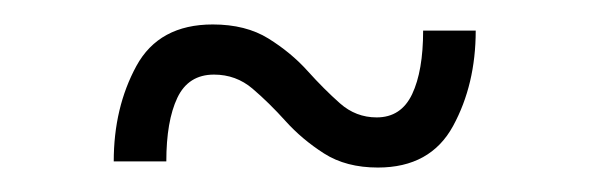

<svg xmlns="http://www.w3.org/2000/svg" viewBox="-20 -457 482 157"><path d="M289 -320Q263 -320 245 -331.5Q227 -343 213.5 -358Q200 -373 186.5 -384.5Q173 -396 155 -396Q134 -396 125 -377Q116 -358 116 -325H73Q73 -369 91.5 -403Q110 -437 154 -437Q181 -437 199.5 -425.5Q218 -414 231.5 -399Q245 -384 258 -372.5Q271 -361 288 -361Q308 -361 317 -380Q326 -399 326 -432H369Q369 -388 350.5 -354Q332 -320 289 -320Z"/></svg>

Font: Be Vietnam Pro ExtraLight
Style: Regular
Weight: 200
Designer: Lam Bao, Tony Le, Vietanh Nguyen
Foundry: Yellow Type Foundry
Version: Version 1.002; ttfautohint (v1.8.3)